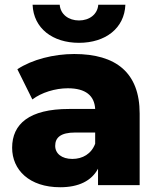

<svg xmlns="http://www.w3.org/2000/svg" viewBox="-20 -778 667 807"><path d="M380 -174C364 -131 327 -110 284 -110C239 -110 212 -133 212 -165C212 -199 234 -221 296 -221H380ZM233 9C311 9 365 -18 392 -69V0H567V-301C567 -473 467 -551 292 -551C206 -551 115 -528 53 -487L116 -360C154 -389 212 -407 265 -407C340 -407 377 -376 380 -320H270C103 -320 31 -257 31 -157C31 -64 103 9 233 9ZM312 -598C423 -598 503 -659 507 -758H393C390 -718 356 -692 312 -692C268 -692 234 -718 231 -758H117C121 -659 201 -598 312 -598Z"/></svg>

Font: Montserrat-Alt1 ExtBd
Style: Regular
Weight: 800
Designer: Differentunic
Foundry: Differentunic
Version: Version 7.222